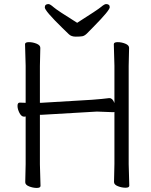

<svg xmlns="http://www.w3.org/2000/svg" viewBox="-20 -912 740 943"><path d="M359 -800Q460 -864 476.5 -878Q493 -892 501 -892Q519 -892 519 -876.5Q519 -861 438 -779Q418 -758 406.5 -747Q395 -736 384.5 -734Q374 -732 352 -732Q330 -732 318 -744Q306 -756 286 -775Q200 -859 200 -875.5Q200 -892 218 -892Q226 -892 243.5 -876.5Q261 -861 359 -800ZM540 -18 542 -107V-362L536 -361L456 -364L182 -348H176V-105L179 1Q179 11 160.5 11Q142 11 123 3.5Q104 -4 104 -17L106 -106V-340Q103 -339 99 -339H98Q85 -339 75.5 -357.5Q66 -376 66 -392Q66 -408 77 -408H78L106 -407V-589L103 -695Q103 -705 122 -705Q141 -705 159.5 -697.5Q178 -690 178 -677L176 -588V-407H181L432 -422Q455 -424 479 -426Q503 -428 515 -430H518Q533 -430 542 -406V-589L539 -695Q539 -705 558 -705Q577 -705 595.5 -697.5Q614 -690 614 -677L612 -588V-106L615 0Q615 10 596.5 10Q578 10 559 2.5Q540 -5 540 -18Z"/></svg>

Font: LXGW WenKai
Style: Regular
Weight: 400
Designer: LXGW / Fontworks Inc.
Foundry: LXGW / Fontworks Inc.
Version: Version 1.520; June 14, 2025